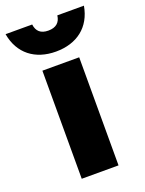

<svg xmlns="http://www.w3.org/2000/svg" viewBox="-195 -800 656 868"><g transform="rotate(-20 132.5 -366.0)"><path d="M44 0H221V-520H44ZM-56 -732C-39 -634 32 -580 132 -580C233 -580 304 -634 321 -732H193C189 -699 169 -681 132 -681C95 -681 76 -699 72 -732Z"/></g></svg>

Font: Aspekta 850
Style: Regular
Weight: 850
Designer: Ivo Dolenc
Version: Version 2.000